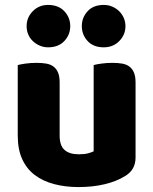

<svg xmlns="http://www.w3.org/2000/svg" viewBox="-20 -743 622 779"><path d="M52 -479Q62 -482 83.5 -485Q105 -488 128 -488Q150 -488 167.5 -485Q185 -482 197 -473Q209 -464 215.5 -448.5Q222 -433 222 -408V-193Q222 -152 242 -134.5Q262 -117 300 -117Q323 -117 337.5 -121Q352 -125 360 -129V-479Q370 -482 391.5 -485Q413 -488 436 -488Q458 -488 475.5 -485Q493 -482 505 -473Q517 -464 523.5 -448.5Q530 -433 530 -408V-104Q530 -54 488 -29Q453 -7 404.5 4.5Q356 16 299 16Q245 16 199.5 4Q154 -8 121 -33Q88 -58 70 -97.5Q52 -137 52 -193ZM88 -637Q88 -672 113 -697.5Q138 -723 175 -723Q217 -723 241 -697.5Q265 -672 265 -637Q265 -602 241 -576.5Q217 -551 175 -551Q157 -551 141 -558Q125 -565 113 -576.5Q101 -588 94.5 -603.5Q88 -619 88 -637ZM312 -637Q312 -672 335.5 -697.5Q359 -723 401 -723Q420 -723 436 -716Q452 -709 464 -697Q476 -685 482.5 -669.5Q489 -654 489 -637Q489 -602 464 -576.5Q439 -551 401 -551Q359 -551 335.5 -576.5Q312 -602 312 -637Z"/></svg>

Font: Baloo Tammudu
Style: Regular
Weight: 400
Designer: Omkar Shende and Ek Type
Foundry: Ek Type
Version: Version 1.443;PS 1.000;hotconv 16.6.51;makeotf.lib2.5.65220;